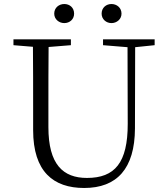

<svg xmlns="http://www.w3.org/2000/svg" viewBox="-20 -921 832 956"><path d="M300 -806C327 -806 349 -825 349 -853C349 -883 327 -901 300 -901C274 -901 250 -883 250 -853C250 -825 274 -806 300 -806ZM535 -806C561 -806 585 -825 585 -853C585 -883 561 -901 535 -901C509 -901 486 -883 486 -853C486 -825 509 -806 535 -806ZM493 -696 615 -686 616 -304C616 -111 552 -35 413 -35C294 -35 221 -102 221 -288V-389C221 -491 221 -589 222 -687L333 -696V-725H47V-696L144 -688C145 -589 145 -489 145 -389V-273C145 -66 246 15 399 15C562 15 651 -81 652 -281L653 -686L750 -696V-725H493Z"/></svg>

Font: Noto Serif CJK HK Light
Style: Regular
Weight: 300
Designer: Ryoko NISHIZUKA 西塚涼子 (kana & ideographs); Frank Grießhammer (Latin, Greek & Cyrillic); Wenlong ZHANG 张文龙 (bopomofo); San
Foundry: Adobe
Version: Version 2.001;hotconv 1.1.0;makeotfexe 2.6.0